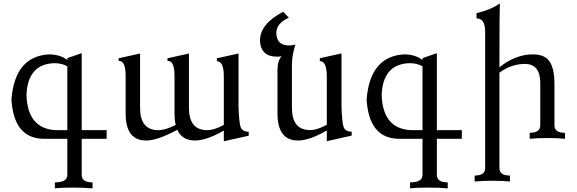

<svg xmlns="http://www.w3.org/2000/svg" viewBox="-20 -793 3299 1097"><path d="M364.7 -49.3V-414.1Q333.5 -432.1 290.5 -432.1Q137.7 -427.2 131.3 -249Q138.2 -56.6 299.8 -49.3ZM508.8 283.2Q463.9 278.8 396.5 278.8Q328.6 278.8 293.5 283.2V249Q364.7 249 364.7 206.1V0H222.7Q58.1 -6.8 45.4 -225.1Q64.9 -471.2 259.8 -482.4Q325.7 -481.4 364.7 -449.7V-460.9L446.8 -489.3V-49.3H589.4V0H446.8V206.1Q446.8 249 508.8 249Z M1258.8 14.2V-46.9Q1159.7 9.8 1093.8 9.8Q1020.5 9.8 993.2 -51.3Q879.9 9.8 814.5 9.8Q697.8 9.8 697.8 -145V-361.3Q697.8 -445.3 659.2 -445.3H657.7V-460L780.3 -487.3V-176.8Q780.3 -49.3 884.8 -49.3Q924.8 -49.3 983.9 -79.1Q977.1 -107.4 977.1 -145V-361.3Q977.1 -445.3 938.5 -445.3H937V-460L1059.6 -487.3V-176.8Q1059.6 -49.3 1164.1 -49.3Q1204.1 -49.3 1258.8 -79.6V-357.4Q1258.8 -442.9 1219.2 -443.4L1218.8 -460L1342.8 -487.3V-183.1Q1345.7 -96.7 1354.2 -68.8Q1362.8 -41 1400.9 -40V-17.6Z M1847.2 13.7V-47.4Q1748 9.8 1682.1 9.8Q1565.4 9.8 1565.4 -145.5V-392.1Q1565.4 -446.3 1588.9 -471.2Q1575.2 -469.2 1562.5 -469.2Q1470.2 -469.2 1465.3 -560.5Q1465.3 -656.7 1597.7 -725.6L1630.4 -691.9Q1558.6 -660.2 1558.6 -603.5Q1561 -533.2 1631.8 -533.2Q1647.9 -533.2 1668 -538.1Q1647.9 -479.5 1647.9 -419.4V-177.2Q1647.9 -49.8 1752.4 -49.8Q1792.5 -49.8 1847.2 -80.1V-357.9Q1847.2 -443.4 1807.6 -443.8L1807.1 -460.4L1931.2 -487.8V-183.6Q1934.1 -97.2 1942.6 -69.3Q1951.2 -41.5 1989.3 -40.5V-18.1Z M2394 -49.3V-414.1Q2362.8 -432.1 2319.8 -432.1Q2167 -427.2 2160.6 -249Q2167.5 -56.6 2329.1 -49.3ZM2538.1 283.2Q2493.2 278.8 2425.8 278.8Q2357.9 278.8 2322.8 283.2V249Q2394 249 2394 206.1V0H2252Q2087.4 -6.8 2074.7 -225.1Q2094.2 -471.2 2289.1 -482.4Q2355 -481.4 2394 -449.7V-460.9L2476.1 -489.3V-49.3H2618.7V0H2476.1V206.1Q2476.1 249 2538.1 249Z M2893.6 244.1Q2853 239.7 2793.9 239.7Q2734.9 239.7 2691.9 244.1V210Q2752 210 2752 167.5V-612.8Q2751.5 -688 2702.6 -688V-717.8Q2782.7 -736.3 2835.9 -773.4Q2833.5 -727.1 2833.5 -408.7Q2925.8 -482.4 3025.4 -482.4Q3091.8 -482.4 3119.9 -441.7Q3147.9 -400.9 3147.9 -311.5V-76.7Q3147.9 -34.2 3208 -34.2V0Q3167.5 -4.4 3108.4 -4.4Q3049.3 -4.4 3006.3 0V-34.2Q3066.4 -34.2 3066.9 -76.7V-317.9Q3066.9 -427.7 2979 -427.7Q2901.9 -427.7 2833.5 -377.9V167.5Q2833.5 210 2893.6 210Z"/></svg>

Font: Kelvinch
Style: Regular
Weight: 400
Designer: Paul James MIller
Foundry: High-Logic / Made with FontCreator
Version: Version 3.30 September 23, 2016